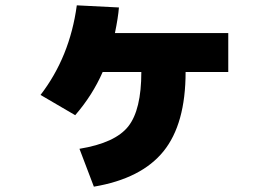

<svg xmlns="http://www.w3.org/2000/svg" viewBox="-20 -652 1040 720"><path d="M332 48 278 -94Q412 -116 461 -178Q510 -240 510 -382H365Q327 -295 262 -220L132 -296Q242 -439 268 -632L426 -624Q423 -586 411 -528H836V-382H676Q676 -187 593 -84.5Q510 18 332 48Z"/></svg>

Font: M PLUS 1p Black
Style: Regular
Weight: 900
Version: Version 1.061